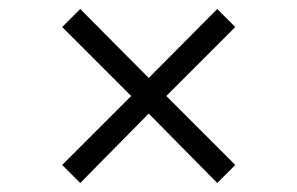

<svg xmlns="http://www.w3.org/2000/svg" viewBox="-20 -563 660 426"><path d="M310 -311 158 -157 118 -197 271 -350 118 -503 158 -543 310 -390 462 -543 502 -503 349 -350 502 -197 462 -157Z"/></svg>

Font: Space Grotesk Variable Light
Style: Regular
Weight: 300
Designer: Florian Karsten
Foundry: Florian Karsten
Version: Version 2.000